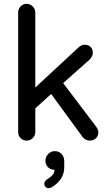

<svg xmlns="http://www.w3.org/2000/svg" viewBox="-20 -739 572 1017"><path d="M76.2 -39.1V-672.9Q76.2 -691.4 89.4 -705.1Q102.5 -718.8 121.1 -718.8Q139.6 -718.8 153.3 -705.1Q167 -691.4 167 -672.9V-275.4L397.5 -489.3Q413.1 -502 427.7 -502Q449.2 -502 460.4 -490.2Q471.7 -478.5 471.7 -458Q471.7 -442.4 455.1 -423.8L314.5 -298.8L491.2 -65.4Q501 -50.8 501 -38.1Q501 -18.6 487.8 -6.3Q474.6 5.9 455.1 5.9Q445.3 5.9 435.1 1Q424.8 -3.9 418 -12.7L251 -241.2L167 -165V-39.1Q167 -20.5 153.3 -7.3Q139.6 5.9 121.1 5.9Q102.5 5.9 89.4 -7.3Q76.2 -20.5 76.2 -39.1ZM214.8 234.4Q214.8 221.7 226.6 212.9Q249 199.2 258.8 187.5Q268.6 175.8 268.6 160.2Q248 160.2 234.4 147Q220.7 133.8 220.7 112.3Q220.7 91.8 235.4 76.7Q250 61.5 270.5 61.5Q292 61.5 306.2 76.7Q320.3 91.8 320.3 114.3V146.5Q320.3 212.9 253.9 252.9Q244.1 257.8 237.3 257.8Q227.5 257.8 221.2 251Q214.8 244.1 214.8 234.4Z"/></svg>

Font: jf-openhuninn-1.1
Style: Regular
Weight: 400
Designer: [Kosugi Maru]
      Designed by Motoya company      

      [Varela Round]
      Joe Prince(Latin component); Avraham Co
Foundry: justfont CO.,LTD.
Version: 1.1